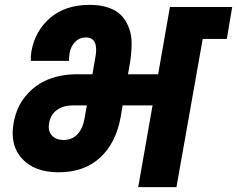

<svg xmlns="http://www.w3.org/2000/svg" viewBox="-20 -769 974 789"><path d="M241.2 -193.8Q276.4 -193.8 298.3 -217.3Q320.3 -240.7 327.1 -280.8L336.9 -335.9H278.8Q240.2 -335.9 214.1 -317.1Q188 -298.3 182.1 -264.2Q175.8 -231.4 192.9 -212.6Q210 -193.8 241.2 -193.8ZM221.2 -61Q122.1 -61 70.8 -116.7Q19.5 -172.4 36.1 -264.2Q47.9 -330.1 86.7 -376Q125.5 -421.9 179 -442.9Q232.4 -463.9 296.9 -463.9H359.9L373 -540Q384.8 -615.2 332 -615.2Q307.1 -615.2 289.3 -597.7Q271.5 -580.1 266.1 -550.8Q262.7 -534.2 264.2 -519H106.9Q105.5 -534.7 108.9 -557.1Q124 -642.6 186.5 -695.8Q249 -749 348.1 -749Q393.6 -749 427.2 -737.1Q460.9 -725.1 480.5 -703.6Q500 -682.1 510.7 -652.3Q521.5 -622.6 521 -586.9Q520.5 -551.3 514.2 -511.2L505.9 -463.9H629.9L678.2 -740.2H934.1L912.1 -608.9H813L705.1 0H547.9L606.9 -335.9H483.9L476.1 -289.1Q457 -181.6 391.4 -121.3Q325.7 -61 221.2 -61Z"/></svg>

Font: Poppins
Style: Bold Italic
Weight: 700
Italic angle: -10°
Designer: Ninad Kale (Devanagari), Jonny Pinhorn (Latin)
Foundry: Indian Type Foundry
Version: Version 3.200;PS 1.000;hotconv 16.6.54;makeotf.lib2.5.65590